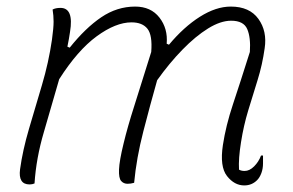

<svg xmlns="http://www.w3.org/2000/svg" viewBox="-20 -556 890 584"><path d="M140 -527Q149 -532 164 -532Q205 -532 193 -459Q190 -438 185 -414L192 -411Q240 -471 288 -503.5Q336 -536 391 -536Q439 -536 465 -502.5Q491 -469 487 -423L494 -420Q539 -474 588 -505Q637 -536 682 -536Q739 -536 766 -498.5Q793 -461 785 -409Q778 -359 763.5 -312.5Q749 -266 735 -220Q721 -174 713 -123Q709 -98 707.5 -77.5Q706 -57 707 -40Q714 -36 724 -36Q739 -36 753 -50Q767 -64 774 -83H780V-59Q780 -43 775 -29.5Q770 -16 762 -8Q746 8 723 8Q693 8 670.5 -20.5Q648 -49 658 -115Q667 -174 688.5 -238.5Q710 -303 740 -398Q743 -442 732 -467.5Q721 -493 683 -493Q651 -493 613 -469.5Q575 -446 535 -405Q495 -364 458 -312Q437 -238 416 -156.5Q395 -75 388 0Q378 3 368 3Q356 3 348.5 -5.5Q341 -14 342 -40.5Q343 -67 356 -120Q368 -170 388.5 -234Q409 -298 440 -398Q444 -449 428.5 -468.5Q413 -488 380 -488Q332 -488 274 -445.5Q216 -403 160 -315Q137 -234 113.5 -154.5Q90 -75 85 2Q78 5 70 5Q35 5 41 -41Q49 -99 68 -163.5Q87 -228 107.5 -297Q128 -366 138 -435Q143 -471 143 -490Q143 -509 140 -527Z"/></svg>

Font: Recursive Sn Csl St Lt
Style: Italic
Weight: 300
Italic angle: -15°
Version: Version 1.079;hotconv 1.0.112;makeotfexe 2.5.65598; ttfautoh